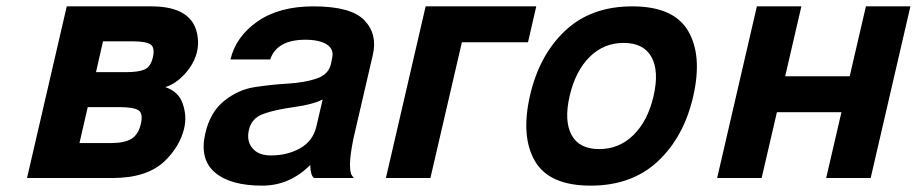

<svg xmlns="http://www.w3.org/2000/svg" viewBox="-20 -560 2884 604"><path d="M600 -398Q591 -360 562 -328Q533 -296 500 -286Q541 -272 554 -236Q569 -195 559 -155Q546 -100 498 -53Q442 0 334 0H65L190 -540H456Q591 -540 602 -442Q605 -422 600 -398ZM461 -380Q468 -411 453 -420.5Q438 -430 398 -430H304L282 -333H376Q416 -333 435 -341.5Q454 -350 461 -380ZM356 -223H256L230 -110H330Q371 -110 393 -123Q415 -136 423 -170Q431 -204 415 -213.5Q399 -223 356 -223Z M1025 -378Q1031 -406 1007.5 -420.5Q984 -435 941 -435Q851 -435 830 -373H705Q722 -445 790 -492.5Q858 -540 966 -540Q1084 -540 1126 -496.5Q1168 -453 1153 -388L1092 -125Q1081 -71 1081 -43.5Q1081 -16 1087 -8L1093 0H968Q957 -7 956 -41Q891 24 805 24Q704 24 655.5 -18Q607 -60 626 -141Q641 -207 685 -242.5Q729 -278 781.5 -286Q834 -294 885.5 -297Q937 -300 975 -312.5Q1013 -325 1021 -358ZM975 -161 995 -247Q963 -231 904 -223Q845 -215 808 -201.5Q771 -188 763 -151Q755 -117 774 -94Q793 -71 832 -71Q884 -71 924 -93.5Q964 -116 975 -161Z M1667 -540 1641 -427H1433L1334 0H1194L1319 -540Z M1834.5 -380.5Q1790 -336 1772 -258Q1754 -180 1778 -135.5Q1802 -91 1865 -91Q1928 -91 1973 -135.5Q2018 -180 2036 -258Q2054 -336 2029.5 -380.5Q2005 -425 1942 -425Q1879 -425 1834.5 -380.5ZM1663 -53Q1618 -130 1647 -258Q1676 -386 1757.5 -463Q1839 -540 1969 -540Q2099 -540 2144.5 -463Q2190 -386 2161 -258Q2132 -130 2050 -53Q1968 24 1838 24Q1708 24 1663 -53Z M2361 -540H2501L2450 -320H2653L2704 -540H2844L2719 0H2579L2627 -207H2424L2376 0H2236Z"/></svg>

Font: Miedinger
Style: Bold-Italic
Weight: 700
Italic angle: -13°
Version: Version 001.000